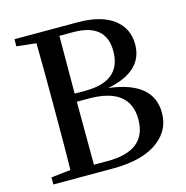

<svg xmlns="http://www.w3.org/2000/svg" viewBox="-108 -839 912 941"><g transform="rotate(-15 348.0 -368.5)"><path d="M335 -42Q533 -42 533 -201Q533 -362 324 -362H264Q264 -143 265 -42ZM265 -696Q264 -600 264 -403H318Q501 -403 501 -556Q501 -696 335 -696ZM369 -737Q489 -737 553 -687Q613 -640 613 -560Q613 -423 430 -387Q653 -360 653 -202Q653 -117 586 -64Q507 0 351 0H48V-36L147 -47Q149 -146 149 -348V-397Q149 -593 147 -690L48 -701V-737Z"/></g></svg>

Font: `n[OS CN SemiBold
Style: <[WOS[P|ûg*[NI>           
Weight: 600
Designer: Ryoko NISHIZUKA ¬âXZm¬º[P (kana & ideographs); Frank Grie√ühammer (Latin, Greek & Cyrillic); Wenlong ZHANG _ e¬á¬ü¬ô (b
Foundry: Adobe Systems Incorporated
Version: Version 1.00 April 7, 2017, initial release